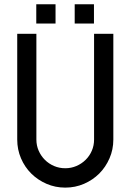

<svg xmlns="http://www.w3.org/2000/svg" viewBox="-20 -856 596 876"><path d="M277.8 0Q232.4 0 192.4 -17.3Q152.3 -34.7 122.6 -64.2Q92.8 -93.8 75.7 -133.8Q58.6 -173.8 58.6 -219.2V-701.7H146V-219.2Q146 -191.9 156.5 -168.2Q167 -144.5 184.8 -126.7Q202.6 -108.9 226.6 -98.6Q250.5 -88.4 277.8 -88.4Q304.7 -88.4 328.6 -98.6Q352.5 -108.9 370.6 -126.7Q388.7 -144.5 398.9 -168.2Q409.2 -191.9 409.2 -219.2V-701.7H497.1V-219.2Q497.1 -173.8 479.7 -133.8Q462.4 -93.8 432.9 -64.2Q403.3 -34.7 363.3 -17.3Q323.2 0 277.8 0ZM145.5 -836.4H233.4V-748.5H145.5ZM320.8 -836.4H408.7V-748.5H320.8Z"/></svg>

Font: Aeronef
Style: Regular
Weight: 400
Designer: Peter Wiegel - CAT-Fonts Germany
Foundry: CAT-Fonts, Peter Wiegel
Version: Version 0.002